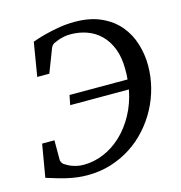

<svg xmlns="http://www.w3.org/2000/svg" viewBox="-105 -781 839 891"><g transform="rotate(-15 315.0 -335.5)"><path d="M609.9 -403.8Q609.9 -350.6 596.7 -298.8Q583.5 -247.1 558.6 -200.4Q533.7 -153.8 498 -114Q462.4 -74.2 417.7 -45.4Q373 -16.6 320.3 -0.2Q267.6 16.1 208 16.1Q183.6 16.1 160.9 13.4Q138.2 10.7 115 5.6Q91.8 0.5 67.1 -6.8Q42.5 -14.2 14.2 -22.9L41 -180.2H100.1V-86.9Q100.1 -78.6 105.7 -70.6Q111.3 -62.5 118.2 -60.1Q120.1 -59.1 126.7 -54.9Q133.3 -50.8 144.3 -46.4Q155.3 -42 170.2 -38.6Q185.1 -35.2 203.1 -35.2Q252 -35.2 299.1 -54.9Q346.2 -74.7 385.5 -111.6Q424.8 -148.4 453.6 -200.9Q482.4 -253.4 495.1 -318.8H212.9L222.2 -365.2H501Q502.4 -377 502.7 -389.6Q502.9 -402.3 502.9 -415Q502.9 -471.2 486.8 -512.7Q470.7 -554.2 442.9 -581.8Q415 -609.4 377.9 -622.8Q340.8 -636.2 298.8 -636.2Q282.7 -636.2 269.8 -633.8Q256.8 -631.3 247.3 -628.4Q237.8 -625.5 231.9 -622.6Q226.1 -619.6 224.1 -619.1Q217.8 -618.2 210.9 -612.1Q204.1 -606 201.2 -599.1L157.2 -484.9H99.1L126 -647Q131.3 -648.9 150.4 -655.3Q169.4 -661.6 197.8 -668.7Q226.1 -675.8 260.7 -681.4Q295.4 -687 332 -687Q406.2 -687 459 -662.8Q511.7 -638.7 545.2 -598.9Q578.6 -559.1 594.2 -508.1Q609.9 -457 609.9 -403.8Z"/></g></svg>

Font: Charis SIL
Style: Italic
Weight: 400
Italic angle: -11°
Foundry: SIL International
Version: Version 4.112